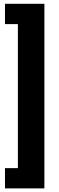

<svg xmlns="http://www.w3.org/2000/svg" viewBox="-20 -848 319 1033"><path d="M6.8 -827.6H218.8V165.5H6.8V56.6H76.2V-718.3H6.8Z"/></svg>

Font: Heebo
Style: Bold
Weight: 700
Designer: Oded Ezer
Foundry: Ezer Type House
Version: Version 3.100